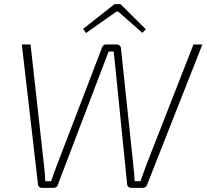

<svg xmlns="http://www.w3.org/2000/svg" viewBox="-20 -904 994 924"><path d="M954 -690 687 -13Q685 -7 679.5 -3.5Q674 0 667 0H610Q603 0 598 -4.5Q593 -9 592 -16L535 -581Q533 -601 531 -619Q529 -637 527 -656H503Q495 -637 488 -617.5Q481 -598 473 -578L258 -14Q256 -7 250.5 -3.5Q245 0 238 0H181Q174 0 169 -4.5Q164 -9 163 -15L85 -690H127L192 -106Q194 -88 195.5 -69.5Q197 -51 198 -32H226Q233 -51 239.5 -70Q246 -89 253 -107L471 -675Q476 -690 490 -690H544Q551 -690 556 -685Q561 -680 562 -673L622 -105Q624 -87 625.5 -68.5Q627 -50 628 -32H656Q663 -50 669.5 -69.5Q676 -89 683 -107L911 -690ZM560 -884 682 -763 665 -746 549 -848H540L394 -745L380 -765L531 -884Z"/></svg>

Font: Exo 2 ExtraLight
Style: Italic
Weight: 250
Italic angle: -8°
Designer: Natanael Gama
Foundry: Natanael Gama
Version: Version 2.010